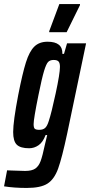

<svg xmlns="http://www.w3.org/2000/svg" viewBox="-56 -724 445 948"><path d="M-36 196 -21 117 3 118Q49 120 68 120Q101 120 118 108.5Q135 97 144.5 71.5Q154 46 166 -11L177 -57H169Q156 -22 134.5 -7Q113 8 88 8Q45 8 27 -9.5Q9 -27 9 -72Q9 -125 34 -255Q55 -362 72 -416Q89 -470 113.5 -494Q138 -518 179 -518Q254 -518 252 -458H260L275 -510H369L276 -66Q250 56 231 108.5Q212 161 178.5 182.5Q145 204 76 204Q14 204 -36 196ZM185 -127Q198 -166 219 -263.5Q240 -361 240 -394Q240 -413 233 -420.5Q226 -428 209 -428Q191 -428 181.5 -418Q172 -408 161.5 -373.5Q151 -339 134 -255Q110 -137 110 -111Q110 -93 116 -88Q122 -83 138 -83Q156 -83 166.5 -92Q177 -101 185 -127ZM187 -565V-570L237 -704H339V-699L273 -565Z"/></svg>

Font: Saira Ultra Condensed
Style: Bold Italic
Weight: 700
Width: 1
Italic angle: -12°
Designer: Hector Gatti with collaboration of the Omnibus-Type team
Foundry: Omnibus-Type
Version: Version 1.001; ttfautohint (v1.8)